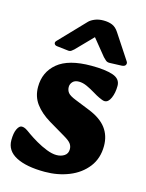

<svg xmlns="http://www.w3.org/2000/svg" viewBox="-110 -764 645 848"><g transform="rotate(15 213.0 -340.5)"><path d="M178 16Q94 16 47 -8.5Q0 -33 0 -81Q0 -114 9 -132.5Q18 -151 30 -151Q39 -151 48 -146Q57 -141 73 -129Q90 -117 114 -103Q138 -89 163.5 -79Q189 -69 209 -69Q230 -69 245 -79Q260 -89 260 -109Q260 -123 252 -134Q244 -145 220 -159L144 -204Q101 -230 77 -262.5Q53 -295 53 -339Q53 -407 103 -448.5Q153 -490 257 -490Q321 -490 356 -478Q391 -466 391 -434Q391 -402 380.5 -378Q370 -354 353 -354Q347 -354 340 -357Q333 -360 326 -363Q315 -368 297 -379Q279 -390 259.5 -399Q240 -408 222 -408Q203 -408 193.5 -397.5Q184 -387 184 -374Q184 -359 192.5 -348Q201 -337 229 -326L296 -299Q351 -277 376.5 -243Q402 -209 402 -162Q402 -105 371 -65Q340 -25 289 -4.5Q238 16 178 16ZM79 -556Q72 -549 75 -542Q78 -535 88 -534L140 -528Q148 -527 154.5 -531.5Q161 -536 165 -540L239 -616L300 -541Q305 -536 312.5 -529Q320 -522 333 -523L386 -525Q400 -526 403.5 -534Q407 -542 402 -549L327 -663Q314 -683 297 -690Q280 -697 257 -697Q235 -697 218 -690Q201 -683 192 -674Z"/></g></svg>

Font: Alkatra
Style: Bold
Weight: 700
Designer: Suman Bhandary
Version: Version 1.100;gftools[0.9.22]